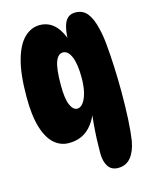

<svg xmlns="http://www.w3.org/2000/svg" viewBox="-122 -702 764 976"><g transform="rotate(-15 260.0 -214.0)"><path d="M378 196Q342 196 325 169.5Q308 143 308 100Q308 66 309.5 27Q311 -12 314.5 -51.5Q318 -91 323 -127L330 -126Q310 -63 270 -27Q230 9 168 9Q125 9 91.5 -20.5Q58 -50 39 -112Q20 -174 20 -272Q20 -393 41 -467Q62 -541 98 -575Q134 -609 178 -609Q222 -609 253.5 -580.5Q285 -552 306 -490L298 -486Q298 -554 314.5 -589Q331 -624 370 -624Q410 -624 433 -594.5Q456 -565 468 -511Q477 -478 482 -424.5Q487 -371 490 -305Q493 -239 493 -169Q493 -95 489.5 -29.5Q486 36 479 82Q469 136 444 166Q419 196 378 196ZM255 -149Q271 -149 285 -166.5Q299 -184 307.5 -217Q316 -250 316 -297Q316 -367 300 -405.5Q284 -444 257 -444Q231 -444 217.5 -408Q204 -372 204 -286Q204 -215 218 -182Q232 -149 255 -149Z"/></g></svg>

Font: DynaPuff Condensed SemiBold
Style: Regular
Weight: 600
Width: 3
Designer: Toshi Omagari, Jennifer Daniel
Foundry: Google Fonts
Version: Version 2.000